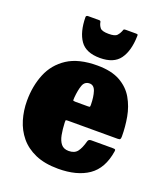

<svg xmlns="http://www.w3.org/2000/svg" viewBox="-142 -856 840 973"><g transform="rotate(20 278.0 -369.5)"><path d="M20 -250Q20 -330 47 -395.8Q74 -461.5 134.2 -500.8Q194.5 -540 295 -540Q371 -540 418.2 -513.5Q465.5 -487 490.5 -443.2Q515.5 -399.5 524.8 -347.8Q534 -296 534 -245Q534 -233.5 531.2 -229.8Q528.5 -226 517 -226H249Q238.5 -226 237.8 -223.2Q237 -220.5 237.5 -211Q239 -175.5 244.5 -146.5Q250 -117.5 264 -100.2Q278 -83 305 -83Q336.5 -83 351.5 -102.5Q366.5 -122 377 -161Q380 -173 395 -173H511Q521.5 -173 524 -170.8Q526.5 -168.5 525 -160Q510 -64.5 448.2 -22.2Q386.5 20 285.5 20Q213 20 162.2 -2.2Q111.5 -24.5 80.2 -62.5Q49 -100.5 34.5 -149Q20 -197.5 20 -250ZM253 -329H318.5Q329 -329 330.2 -330.8Q331.5 -332.5 331.5 -342.5Q331 -384 321.8 -412.5Q312.5 -441 289 -441Q262.5 -441 253 -415Q243.5 -389 240 -347.5Q239 -336.5 239.5 -332.8Q240 -329 253 -329ZM292.5 -580Q217 -580 185.8 -624.8Q154.5 -669.5 153.5 -749.5Q153.5 -759 165 -759H224.5Q232.5 -759 233.5 -751Q236 -736 246 -723Q256 -710 292.5 -710Q327 -710 337.2 -721.5Q347.5 -733 352 -744.5Q354.5 -751.5 356.2 -755.2Q358 -759 367 -759H423Q431 -759 432.2 -756.8Q433.5 -754.5 433 -747Q431 -668.5 399 -624.2Q367 -580 292.5 -580Z"/></g></svg>

Font: Besley* Narrow Fatface
Style: Regular
Weight: 900
Width: 4
Designer: Owen Earl
Foundry: indestructible type*
Version: Version 3.000; ttfautohint (v1.8.3)